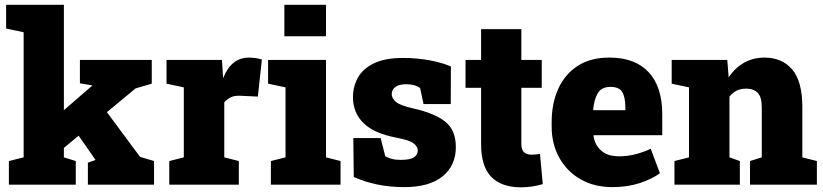

<svg xmlns="http://www.w3.org/2000/svg" viewBox="-20 -782 3485 813"><path d="M17.6 0V-100.1L80.1 -115.7V-645.5L5.9 -661.1V-761.7H250.5V-315.4L371.1 -419.9V-420.4L318.4 -429.2V-528.3H622.6V-427.7L554.2 -407.7L432.6 -307.1L573.2 -117.7L632.3 -100.1V0H352.1V-93.3L384.3 -104.5L383.3 -106.4L313 -207.5L250.5 -155.8V-115.7L300.8 -100.1V0Z M696.8 0V-100.1L758.3 -115.7V-412.1L685.1 -427.7V-528.3H919.9L923.8 -463.9L924.8 -450.7Q959 -538.1 1033.7 -538.1Q1044.4 -538.1 1059.1 -536.4Q1073.7 -534.7 1088.9 -530.3L1071.8 -373L998.5 -376.5Q973.1 -377.4 958.7 -370.8Q944.3 -364.3 929.7 -349.1V-115.7L991.2 -100.1V0Z M1127 0V-100.1L1189 -115.7V-412.1L1115.2 -427.7V-528.3H1360.4V-115.7L1421.9 -100.1V0ZM1184.1 -628.4V-761.7H1360.4V-628.4Z M1691.9 10.3Q1629.4 10.3 1575.4 -1.2Q1521.5 -12.7 1478 -32.7L1476.1 -197.3H1591.8L1611.3 -120.6Q1621.6 -114.3 1637.7 -109.6Q1653.8 -105 1676.3 -105Q1717.8 -105 1733.4 -116.2Q1749 -127.4 1749 -144.5Q1749 -161.1 1731.2 -175Q1713.4 -189 1655.3 -199.7Q1562.5 -217.8 1518.6 -261.5Q1474.6 -305.2 1474.6 -370.6Q1474.6 -415 1495.1 -452.6Q1515.6 -490.2 1562.3 -513.4Q1608.9 -536.6 1687 -536.6Q1746.6 -536.6 1800.5 -526.4Q1854.5 -516.1 1889.2 -500.5L1888.7 -341.3H1773.4L1758.8 -409.7Q1735.8 -425.3 1701.7 -425.3Q1668.9 -425.3 1653.8 -413.6Q1638.7 -401.9 1638.7 -383.3Q1638.7 -367.2 1655.3 -351.6Q1671.9 -335.9 1728.5 -323.2Q1818.8 -303.2 1864.5 -267.6Q1910.2 -231.9 1910.2 -159.2Q1910.2 -81.1 1854.2 -35.4Q1798.3 10.3 1691.9 10.3Z M2186.5 11.2Q2103.5 11.2 2060.3 -33Q2017.1 -77.1 2017.1 -172.9V-410.2H1951.2V-528.3H2017.1V-658.7H2187.5V-528.3H2273.9V-410.2H2187.5V-173.3Q2187.5 -147.5 2199.2 -137.2Q2210.9 -127 2231.4 -127Q2240.2 -127 2249 -127.9Q2257.8 -128.9 2266.6 -130.4L2278.3 -2.4Q2231.9 11.2 2186.5 11.2Z M2573.2 10.3Q2495.6 10.3 2437.7 -23.2Q2379.9 -56.6 2347.9 -114.7Q2315.9 -172.9 2315.9 -246.1V-264.2Q2315.9 -344.7 2344.2 -406.7Q2372.6 -468.8 2427.2 -503.7Q2481.9 -538.6 2561.5 -538.1Q2668.9 -538.1 2726.6 -476.3Q2784.2 -414.6 2784.2 -297.9V-209.5H2493.7L2493.2 -206.1Q2498.5 -168.9 2525.4 -144.5Q2552.2 -120.1 2602.5 -120.1Q2666 -120.1 2735.4 -151.9L2774.4 -48.3Q2738.8 -22.9 2687.5 -6.3Q2636.2 10.3 2573.2 10.3ZM2493.7 -315.4H2627.9V-328.1Q2627.9 -370.6 2614.7 -392.3Q2601.6 -414.1 2565.4 -414.1Q2526.4 -414.1 2511 -387Q2495.6 -359.9 2491.7 -317.9Z M2835.9 0V-100.1L2897.5 -115.7V-412.1L2824.2 -427.7V-528.3H3059.6L3065.4 -454.6Q3091.8 -494.1 3130.1 -516.1Q3168.5 -538.1 3217.3 -538.1Q3291.5 -538.1 3334.5 -487.8Q3377.4 -437.5 3377.4 -328.1V-115.7L3439 -100.1V0H3155.8V-100.1L3205.6 -115.7V-328.6Q3205.6 -371.1 3188.5 -388.9Q3171.4 -406.7 3139.6 -406.7Q3094.7 -406.7 3068.8 -372.6V-115.7L3112.8 -100.1V0Z"/></svg>

Font: Roboto Slab Black
Style: Regular
Weight: 900
Designer: Google
Version: Version 2.000; ttfautohint (v1.8.1.43-b0c9)